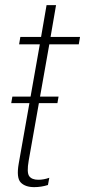

<svg xmlns="http://www.w3.org/2000/svg" viewBox="-20 -744 340 769"><path d="M25 -331H210L214.5 -357H29.5ZM117 5.5Q145 5.5 172 -3L177.5 -32Q155 -24 133.5 -24Q107.5 -24 97 -38.5Q86.5 -53 95 -101L177.5 -566.5H295.5L300.5 -596H182.5L204.5 -723.5H166.5L144.5 -596H61.5L56.5 -566.5H139.5L55 -89Q45 -32 63 -13.2Q81 5.5 117 5.5Z"/></svg>

Font: Anybody Condensed ExtraLight
Style: Italic
Weight: 250
Width: 3
Italic angle: -10°
Version: Version 1.113;gftools[0.9.25]